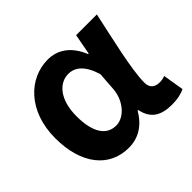

<svg xmlns="http://www.w3.org/2000/svg" viewBox="-139 -751 942 942"><g transform="rotate(-45 332.0 -280.0)"><path d="M266 14C334 14 387 -19 426 -85H430C444 -14 490 14 565 14C607 14 637 6 656 -4L638 -113C625 -108 612 -106 601 -106C569 -106 546 -121 546 -158C546 -248 589 -425 618 -560H474L454 -453H450C415 -539 356 -574 291 -574C161 -574 44 -463 44 -275C44 -93 133 14 266 14ZM300 -107C235 -107 194 -162 194 -277C194 -398 253 -453 312 -453C359 -453 398 -422 423 -341L416 -242C410 -168 356 -107 300 -107Z"/></g></svg>

Font: Noto Sans CJK KR Bold
Style: Regular
Weight: 700
Designer: Ryoko NISHIZUKA (kana & ideographs); Paul D. Hunt (Latin, Greek & Cyrillic); Wenlong ZHANG (bopomofo); Sandoll Communica
Foundry: Adobe Systems Incorporated
Version: Version 1.004;PS 1.004;hotconv 1.0.82;makeotf.lib2.5.63406